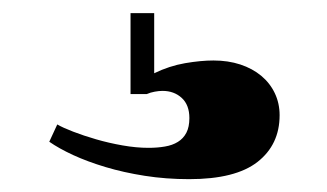

<svg xmlns="http://www.w3.org/2000/svg" viewBox="-20 -20 499 293"><path d="M215.3 0V91.8Q238.3 80.6 262.5 76.4Q286.6 72.3 305.7 72.3Q328.1 72.3 346.7 78.4Q365.2 84.5 378.7 95.7Q392.1 106.9 399.4 122.3Q406.7 137.7 406.7 155.8Q406.7 200.7 373 227.1Q339.4 253.4 268.6 253.4Q233.4 253.4 200.9 248.3Q168.5 243.2 140.9 234.9Q113.3 226.6 91.6 216.6Q69.8 206.5 55.2 196.3L67.4 169.9Q75.7 174.8 91.6 180.9Q107.4 187 126.7 192.6Q146 198.2 167 201.9Q188 205.6 206.5 205.6Q220.2 205.6 231.7 203.6Q243.2 201.7 251.5 196.5Q259.8 191.4 264.4 182.6Q269 173.8 269 160.2Q269 140.1 257.3 129.4Q245.6 118.7 228 118.7Q222.7 118.7 216.1 119.9Q209.5 121.1 204.1 123.5H179.2V0Z"/></svg>

Font: GravitasOne
Style: Regular
Weight: 400
Designer: Riccardo De Franceschi
Foundry: Sorkin Type Co.
Version: Version 1.001